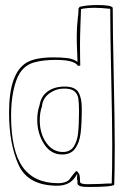

<svg xmlns="http://www.w3.org/2000/svg" viewBox="-20 -735 503 763"><path d="M368 -715Q423 -715 428 -704Q428 -613 432 -431Q436 -247 436 -157Q436 -53 434 -1Q425 8 334 8Q311 8 301.5 5.5Q292 3 288 -4V-16Q286 -20 286 -27L287 -41L286 -43Q263 3 208 3Q91 3 53.5 -80.5Q16 -164 16 -288Q16 -446 87 -487Q122 -507 193 -507Q225 -507 248.5 -504Q272 -501 288 -489Q288 -506 287 -519Q285 -561 285 -589Q285 -629 289 -661Q292 -679 292 -702L297 -708Q325 -715 368 -715ZM302 -699Q301 -673 299.5 -631.5Q298 -590 298 -559Q298 -503 299 -475Q293 -473 290 -473Q276 -497 202 -497Q151 -497 115.5 -487Q80 -477 59 -445Q42 -418 33 -373Q24 -328 24 -276Q24 -136 70 -71.5Q116 -7 211 -7Q234 -7 249 -16Q255 -19 267 -37Q269 -39 275 -47Q281 -55 285 -55H286Q295 -45 296.5 -37.5Q298 -30 298 -13Q298 -3 328 -3L375 -4Q407 -6 424 -6Q426 -57 426 -160Q426 -250 422 -430Q418 -610 418 -700Q380 -704 358 -704Q324 -704 302 -699ZM305 -305Q305 -244 300.5 -206.5Q296 -169 279 -145Q262 -121 227 -121Q182 -121 155 -163Q128 -205 128 -259Q128 -291 137 -316Q143 -353 170 -372Q197 -391 237 -391Q278 -391 291.5 -368.5Q305 -346 305 -305ZM138 -257Q138 -204 164 -167.5Q190 -131 230 -131Q259 -131 273 -152.5Q287 -174 290.5 -207Q294 -240 294 -295Q294 -328 291 -345Q288 -362 275.5 -372.5Q263 -383 235 -383Q203 -383 177 -364.5Q151 -346 147 -315V-313Q138 -289 138 -257Z"/></svg>

Font: Londrina Outline
Style: Regular
Weight: 400
Designer: Marcelo Magalhaes
Foundry: Marcelo Magalhães
Version: Version 1.002